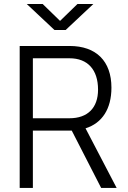

<svg xmlns="http://www.w3.org/2000/svg" viewBox="-20 -918 626 938"><path d="M76.2 0H140.6V-279.8H319.8C323.7 -279.8 327.1 -279.8 330.6 -279.8L474.1 0H549.8L397.9 -291C479 -316.4 524.4 -386.2 524.4 -489.7C524.4 -619.6 449.7 -693.4 319.8 -693.4H76.2ZM140.6 -340.3V-633.3H319.8C408.2 -633.3 459 -577.6 459 -480C459 -391.1 408.2 -340.3 319.8 -340.3ZM246.1 -771.5H300.8L436 -898.4H358.4L273.4 -815.9L188.5 -898.4H110.8Z"/></svg>

Font: Cascadia Mono Light
Style: Regular
Weight: 300
Monospace: yes
Designer: Aaron Bell
Foundry: Saja Typeworks
Version: Version 2404.023